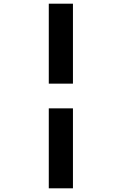

<svg xmlns="http://www.w3.org/2000/svg" viewBox="-20 -821 660 1041"><path d="M375.5 -367.5V-801H244.5V-367.5ZM375.5 200V-233.5H244.5V200Z"/></svg>

Font: Monaspace Krypton SemiBold
Style: Regular
Weight: 600
Designer: Riley Cran & the Lettermatic Team
Foundry: Lettermatic
Version: Version 1.200 (Monaspace Krypton)